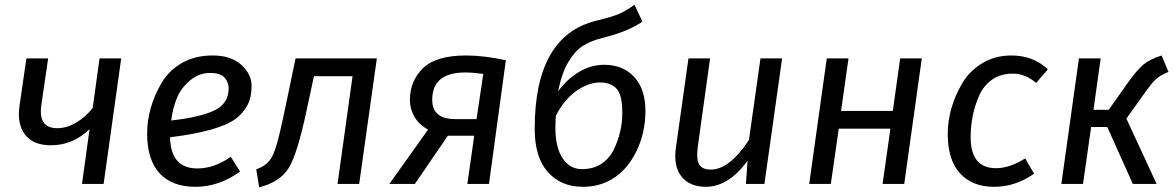

<svg xmlns="http://www.w3.org/2000/svg" viewBox="-20 -772 4931 806"><path d="M193.8 -162.1Q118.7 -162.1 84.7 -207.5Q50.8 -252.9 62 -328.1L90.8 -526.9H182.1L153.8 -333Q138.7 -233.9 220.2 -233.9Q261.2 -233.9 301 -258.1Q340.8 -282.2 369.1 -318.8L397.9 -526.9H488.8L415 0H324.2L356 -230Q286.1 -162.1 193.8 -162.1Z M939.9 -401.9Q939.9 -425.8 922.9 -445.8Q905.8 -465.8 860.8 -465.8Q815.9 -465.8 778.3 -434.8Q740.7 -403.8 723.1 -361.6Q705.6 -319.3 698.7 -266.1Q822.8 -280.3 881.3 -309.1Q939.9 -337.9 939.9 -401.9ZM969.7 -273.4Q896.5 -220.2 693.8 -195.8Q696.8 -64.9 808.1 -64.9Q879.9 -64.9 948.7 -113.8L987.8 -51.8Q898.9 12.2 800.8 12.2Q702.6 12.2 650.1 -44.4Q597.7 -101.1 597.7 -210.7Q597.7 -320.3 658.2 -423.8Q688.5 -475.6 743.2 -507.3Q797.9 -539.1 873.5 -539.1Q949.2 -539.1 992.7 -500Q1036.1 -460.9 1036.1 -411.4Q1036.1 -361.8 1017.6 -328.4Q999 -294.9 969.7 -273.4Z M1487.8 0H1397L1460 -452.1H1297.9L1266.6 -306.2Q1228.5 -127 1192.4 -67.4Q1156.2 -7.8 1067.9 14.2L1055.7 -61Q1091.8 -74.2 1109.4 -95.2Q1127 -116.2 1140.1 -160.6Q1153.8 -205.1 1176.8 -315.9L1220.7 -526.9H1562Z M1933.6 -467.8Q1794.4 -467.8 1794.4 -353Q1794.4 -272 1891.6 -272H1980.5L2008.8 -461.9Q1962.4 -467.8 1933.6 -467.8ZM1936.5 -539.1Q2012.7 -539.1 2103.5 -519L2032.7 0H1941.9L1970.7 -202.1H1859.9L1721.7 0H1614.7L1776.9 -228Q1739.7 -248 1720.2 -281.2Q1700.7 -314.5 1700.7 -352.1Q1700.7 -431.6 1755.4 -485.4Q1810.1 -539.1 1936.5 -539.1Z M2311.5 -232.9Q2312 -151.9 2342.3 -106.9Q2372.6 -62 2422.4 -62Q2472.2 -62 2505.4 -85Q2539.6 -107.9 2557.6 -146Q2591.8 -217.8 2592.3 -293.9Q2593.3 -370.1 2569.8 -397.9Q2546.4 -425.8 2498 -425.8Q2449.7 -425.8 2398.4 -389.6Q2347.7 -353 2313.5 -286.1Q2311.5 -265.1 2311.5 -232.9ZM2516.6 -500Q2595.7 -500 2642.6 -448.7Q2689.5 -397.5 2689.5 -306.6Q2689.5 -215.8 2652.3 -138.7Q2607.9 -45.9 2527.8 -8.8Q2481.9 12.2 2426.8 12.2Q2335 12.2 2279.8 -49.8Q2224.6 -111.8 2224.6 -231Q2224.6 -622.1 2483.4 -685.1Q2545.4 -700.2 2574.7 -711.9Q2604 -723.6 2643.6 -752L2676.8 -681.2Q2615.7 -639.2 2512.7 -613.8Q2462.9 -601.6 2429.2 -581.1Q2395.5 -560.5 2366.7 -513.2Q2337.9 -465.3 2322.8 -388.2Q2357.9 -437.5 2408.7 -468.8Q2459.5 -500 2516.6 -500Z M2964.4 -60.1Q3041.5 -60.1 3124 -184.1L3172.4 -526.9H3263.2L3189 0H3111.3L3118.2 -97.2Q3038.1 11.7 2944.3 12.2Q2874.5 12.2 2840.3 -31.5Q2806.2 -75.2 2817.4 -151.9L2870.1 -526.9H2960.9L2909.2 -155.8Q2902.3 -102.5 2915.3 -81.3Q2928.2 -60.1 2964.4 -60.1Z M3717.8 -231.9H3501L3467.8 0H3377L3450.7 -526.9H3542L3510.7 -306.2H3728L3758.8 -526.9H3849.6L3775.9 0H3685.1Z M4225.6 -539.1Q4317.4 -539.1 4378.9 -481L4329.6 -423.8Q4284.7 -462.9 4232.2 -462.9Q4179.7 -462.9 4144.3 -437.5Q4108.9 -412.1 4090.3 -370.1Q4054.7 -289.6 4054.7 -195.8Q4054.7 -65.9 4161.6 -65.9Q4217.8 -65.9 4283.7 -106.9L4320.8 -43Q4243.7 12.2 4152.6 12.2Q4061.5 12.2 4010 -44.4Q3958.5 -101.1 3958.5 -209.5Q3958.5 -317.4 4019 -421.9Q4049.3 -473.6 4103 -506.3Q4156.7 -539.1 4225.6 -539.1Z M4856.4 -539.1 4885.3 -470.2Q4849.1 -456.1 4829.3 -436.5Q4809.6 -417 4772.5 -363.8L4708.5 -273.9L4835.4 0H4735.4L4628.4 -238.8H4560.5L4526.4 0H4435.5L4509.3 -526.9H4600.6L4570.3 -311H4634.3L4710.4 -418.9Q4751.5 -477.1 4779.5 -500.5Q4807.6 -523.9 4856.4 -539.1Z"/></svg>

Font: FiraSans-Italic
Style: Italic
Weight: 400
Italic angle: -8°
Designer: Carrois Corporate & Edenspiekermann AG
Foundry: Carrois Corporate GbR & Edenspiekermann AG
Version: Version 3.106;PS 003.106;hotconv 1.0.70;makeotf.lib2.5.58329